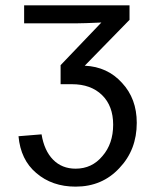

<svg xmlns="http://www.w3.org/2000/svg" viewBox="-20 -505 585 716"><path d="M425 122Q361 191 262 191Q174 191 115 140Q57 91 49 3L135 -4Q145 57 178 90.5Q211 124 262 124Q323 124 362 77Q402 31 402 -40Q402 -110 360.5 -150.5Q319 -191 248 -191H206V-262L358 -421Q290 -418 266 -418H70V-485H463V-431L296 -260Q381 -256 435 -196Q490 -137 490 -47Q490 54 425 122Z"/></svg>

Font: Play
Style: Regular
Weight: 400
Designer: Jonas Hecksher (Cyrillic expansion: Cyreal)
Foundry: Jonas Hecksher, Playtype, e-types AS
Version: Version 2.101; ttfautohint (v1.5.65-e2d9)